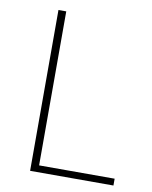

<svg xmlns="http://www.w3.org/2000/svg" viewBox="-77 -718 614 776"><g transform="rotate(10 230.0 -330.0)"><path d="M100 0V-660H132V-28H442V0Z"/></g></svg>

Font: TypoPRO Source Sans Pro
Style: Regular
Weight: 200
Designer: Paul D. Hunt
Foundry: Adobe Systems Incorporated
Version: Version 2.020;PS 2.000;hotconv 1.0.86;makeotf.lib2.5.63406